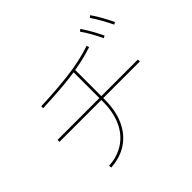

<svg xmlns="http://www.w3.org/2000/svg" viewBox="-196 -1099 1392 1392"><g transform="rotate(-45 500.0 -402.5)"><path d="M212 42 210 22Q303 16 369.5 -29Q436 -74 471.5 -153Q507 -232 507 -340V-653H527V-340Q527 -226 489 -142.5Q451 -59 380.5 -11.5Q310 36 212 42ZM78 -355V-375H902V-355ZM167 -611V-631Q312 -636 451.5 -652Q591 -668 709 -708L716 -689Q636 -662 546 -646Q456 -630 360.5 -622.5Q265 -615 167 -611ZM837 -659Q818 -699 796 -738.5Q774 -778 748 -815L764 -827Q790 -789 812.5 -749Q835 -709 854 -669ZM960 -675Q940 -716 917.5 -756.5Q895 -797 869 -835L885 -847Q912 -808 934.5 -767Q957 -726 977 -685Z"/></g></svg>

Font: Murecho Thin
Style: Regular
Weight: 100
Designer: Neil Summerour
Foundry: Positype
Version: Version 1.010